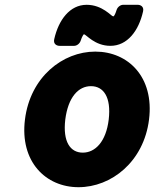

<svg xmlns="http://www.w3.org/2000/svg" viewBox="-20 -743 673 800"><path d="M84 -245C62 -69 171 37 307 37C444 37 579 -69 601 -245C623 -422 514 -528 377 -528C241 -528 106 -422 84 -245ZM252 -245C264 -339 307 -384 359 -384C411 -384 444 -339 433 -245C422 -153 377 -107 325 -107C273 -107 241 -152 252 -245ZM206 -580C201 -559 217 -552 228 -552H289C300 -552 312 -561 316 -573C322 -592 328 -599 329 -600H330C339 -600 374 -552 440 -552C511 -552 558 -615 576 -695C581 -716 565 -723 554 -723H493C482 -723 470 -714 466 -702C456 -670 451 -675 451 -675C444 -675 407 -723 341 -723C271 -723 224 -660 206 -580Z"/></svg>

Font: Falling Sky
Style: BlkObl
Weight: 900
Designer: Paul D. Hunt
Foundry: Adobe Systems Incorporated
Version: Version 1.02